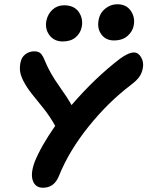

<svg xmlns="http://www.w3.org/2000/svg" viewBox="-20 -903 700 912"><path d="M521 -710.9Q482.4 -710.9 461.2 -740Q439.9 -769 449.2 -812Q455.1 -842.3 480.5 -862.5Q505.9 -882.8 537.1 -882.8Q580.1 -882.8 601.3 -851.6Q622.6 -820.3 615.2 -782.2Q610.4 -753.9 585.9 -732.4Q561.5 -710.9 521 -710.9ZM277.8 -706.1Q237.8 -706.1 215.3 -735.4Q192.9 -764.6 200.2 -804.2Q207 -836.9 229.7 -857.4Q252.4 -877.9 284.2 -877.9Q332 -877.9 354 -846.2Q376 -814.5 368.2 -774.9Q362.3 -745.6 339.4 -725.8Q316.4 -706.1 277.8 -706.1ZM184.1 -11.2Q147.9 -11.2 136 -44.7Q124 -78.1 145 -134.8Q175.3 -209.5 242.2 -305.2Q216.8 -350.6 187.3 -387.5Q157.7 -424.3 133.1 -454.8Q108.4 -485.4 90.8 -519Q78.6 -543.9 75.7 -562.3Q72.8 -580.6 77.1 -605Q82 -630.9 100.3 -645Q118.7 -659.2 143.1 -659.2Q162.6 -659.2 173.1 -649.2Q183.6 -639.2 193.8 -612.8Q217.3 -555.7 260.3 -495.4Q303.2 -435.1 319.8 -403.8Q431.2 -533.2 549.8 -624Q590.8 -653.8 616.2 -653.8Q637.2 -653.8 650.6 -630.4Q664.1 -606.9 658.2 -578.1Q653.8 -555.2 641.6 -537.8Q629.4 -520.5 601.1 -499Q494.1 -418 400.9 -302Q307.6 -186 259.8 -66.9Q237.3 -11.2 184.1 -11.2Z"/></svg>

Font: Shantell Sans Irregular
Style: Italic
Weight: 600
Italic angle: -11.31°
Designer: Stephen Nixon, Anya Danilova, Shantell Martin
Foundry: Arrow Type
Version: Version 1.006;[9816181b4]